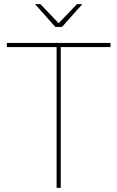

<svg xmlns="http://www.w3.org/2000/svg" viewBox="-20 -906 566 926"><path d="M279 -776H247L149 -886H175L263 -794L351 -886H377ZM13 -699H513V-679H273V0H253V-679H13Z"/></svg>

Font: Montserrat arm Thin
Style: Regular
Weight: 250
Designer: Julieta Ulanovsky
Foundry: Julieta Ulanovsky
Version: Version 6.000;PS 006.000;hotconv 1.0.88;makeotf.lib2.5.64775